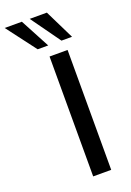

<svg xmlns="http://www.w3.org/2000/svg" viewBox="-263 -1000 725 1061"><g transform="rotate(-20 100.0 -469.0)"><path d="M91 0V-705H197V0ZM183 -765 59 -938H160L245 -765ZM43 -765 -88 -938H13L105 -765Z"/></g></svg>

Font: NunitoSans_10ptSemiBold
Style: Regular
Weight: 600
Designer: Vernon Adams
Foundry: Vernon Adams
Version: Version 3.101;gftools[0.9.27]